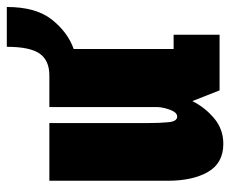

<svg xmlns="http://www.w3.org/2000/svg" viewBox="-76 -589 676 564"><g transform="rotate(-90 262.0 -307.0)"><path d="M121.5 11Q65 11 39 -34Q13 -79 13 -153V-500H182.5V-211Q182.5 -175.5 185 -150Q187.5 -124.5 201.5 -124.5Q210.5 -124.5 216.5 -135Q222.5 -145.5 226 -159.5Q229.5 -173.5 229.5 -183V-500H322.5Q366.5 -500 386.5 -528.5Q406.5 -557 406.5 -625H523.5Q523.5 -539.5 486.5 -492.8Q449.5 -446 400 -428.5V-135H442V0H278.5L247 -80Q229 -43.5 196.8 -16.2Q164.5 11 121.5 11Z"/></g></svg>

Font: Trispace Condensed ExtraBold
Style: Regular
Weight: 800
Width: 3
Designer: Tyler Finck
Foundry: Etcetera Type Company
Version: Version 1.210; ttfautohint (v1.8.3)